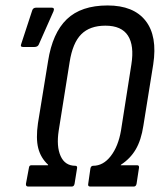

<svg xmlns="http://www.w3.org/2000/svg" viewBox="-20 -683 591 703"><path d="M83 0Q74 0 75 -10L86 -69Q87 -78 95 -78H156V-80Q129 -105 120 -140.5Q111 -176 119 -232L156 -459Q172 -562 224.5 -612.5Q277 -663 374 -663Q469 -663 513 -607Q557 -551 541 -447L505 -223Q497 -170 477 -136Q457 -102 423 -80L422 -78H482Q490 -78 489 -69L480 -10Q478 0 470 0H310Q301 0 303 -10L311 -66Q313 -76 321 -76Q358 -76 385.5 -111.5Q413 -147 423 -205L461 -447Q472 -516 448.5 -552.5Q425 -589 366 -589Q309 -589 277.5 -557.5Q246 -526 235 -456L195 -205Q186 -147 202 -111.5Q218 -76 256 -76Q264 -76 262 -66L253 -10Q251 0 243 0ZM64 -511Q53 -511 58 -523L98 -645Q101 -655 113 -655H169Q181 -655 176 -642L122 -520Q118 -511 106 -511Z"/></svg>

Font: Sofia Sans Condensed Medium
Style: Italic
Weight: 500
Italic angle: -9°
Designer: Botio Nikoltchev, Ani Petrova
Foundry: lettersoup
Version: Version 4.101; ttfautohint (v1.8.4.7-5d5b)